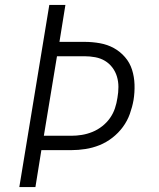

<svg xmlns="http://www.w3.org/2000/svg" viewBox="-20 -755 640 775"><path d="M58 0 179 -735H244L220 -586H321Q353 -586 383.5 -580.5Q414 -575 439.5 -561Q465 -547 484.5 -524.5Q504 -502 513 -473.5Q522 -445 523 -413.5Q524 -382 519 -351Q514 -323 504 -295Q494 -267 476 -242.5Q458 -218 433.5 -199Q409 -180 381.5 -169Q354 -158 325 -153.5Q296 -149 268 -149H147L123 0ZM268 -207Q289 -207 310.5 -210.5Q332 -214 353 -222.5Q374 -231 392.5 -245.5Q411 -260 424 -278.5Q437 -297 444 -318Q451 -339 454 -360Q458 -382 458 -404Q458 -426 452 -446Q446 -466 433.5 -482.5Q421 -499 403.5 -509.5Q386 -520 364.5 -524Q343 -528 321 -528H210L157 -207Z"/></svg>

Font: Iosevka Aile Light
Style: Italic
Weight: 300
Italic angle: -9°
Designer: Belleve Invis
Foundry: Belleve Invis
Version: Version 31.1.0; ttfautohint (v1.8.4)